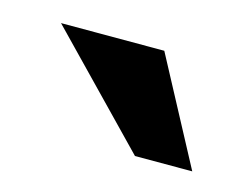

<svg xmlns="http://www.w3.org/2000/svg" viewBox="-39 -770 320 248"><g transform="rotate(15 121.5 -645.5)"><path d="M231.4 -574.7H154.8L18.1 -715.8H156.2Z"/></g></svg>

Font: Arian AMU Serif
Style: Bold Italic
Weight: 700
Italic angle: -15°
Designer: Ruben Hakobyan (Tarumian)
Foundry: Ruben Hakobyan (Tarumian)
Version: Version 1.002